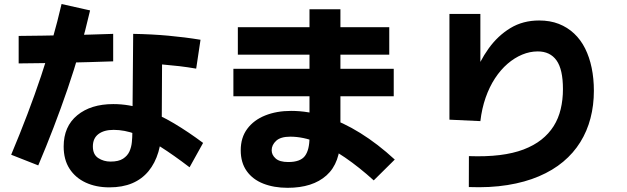

<svg xmlns="http://www.w3.org/2000/svg" viewBox="-20 -845 3040 931"><path d="M165.5 -43 34.2 -94.7Q119.5 -297.7 179.3 -476.8Q239.2 -656 278.5 -825.5L416.8 -794.5Q372.3 -601.7 307.5 -413.2Q242.7 -224.7 165.5 -43ZM528.8 -680.8V-547.5Q414.7 -543.5 299.7 -541Q184.7 -538.5 70.5 -537.5V-670.8Q184.7 -671.8 299.7 -674.3Q414.7 -676.8 528.8 -680.8ZM964.8 -152 899.2 -33.8Q821.3 -93.3 757.5 -133.7Q693.7 -174 638.8 -194.7Q583.8 -215.3 531 -215.3Q484.3 -215.3 457.3 -194.9Q430.3 -174.5 430.3 -134.7Q430.3 -95.7 456.4 -78.6Q482.5 -61.5 516 -61.5Q555.3 -61.5 576.8 -75.6Q598.3 -89.7 607.8 -110.9Q617.2 -132.2 619.4 -156.1Q621.7 -180 621.7 -199.7L625.8 -680.8Q715.3 -679.3 795.8 -672Q876.2 -664.7 952.3 -652.2L931.3 -512.2Q890.5 -519.3 849.5 -524.2Q808.5 -529 765.8 -532.5L764.2 -231.3Q764.2 -162.5 748.1 -108.1Q732 -53.7 700.2 -15.1Q668.3 23.5 621.2 43.5Q574 63.5 510.2 63.5Q445.8 63.5 395.8 40.4Q345.8 17.3 317.2 -26.8Q288.7 -70.8 288.7 -134.7Q288.7 -231.8 354.6 -286.1Q420.5 -340.3 529.3 -340.3Q605.8 -340.3 679.1 -314.9Q752.3 -289.5 823.7 -246.9Q895 -204.3 964.8 -152Z M1894.2 -71.3 1792.2 29.7Q1722.2 -33.8 1652.9 -81.3Q1583.7 -128.7 1516.8 -155.5Q1449.8 -182.3 1387.5 -182.3Q1340.8 -182.3 1319.1 -162.3Q1297.3 -142.2 1297.3 -116.3Q1297.3 -93.8 1316.6 -76.6Q1335.8 -59.3 1377.8 -59.3Q1436.3 -59.3 1458.5 -88.7Q1480.7 -118.2 1480.7 -179.3V-800H1630.7V-179.3Q1630.7 -55 1563.4 5.3Q1496.2 65.7 1374.5 65.7Q1308.5 65.7 1256.8 45.4Q1205.2 25.2 1176.3 -15.6Q1147.3 -56.3 1147.3 -116.3Q1147.3 -178.2 1179.2 -220.7Q1211 -263.2 1266.1 -285.2Q1321.2 -307.3 1391.7 -307.3Q1474.5 -307.3 1558.5 -279.9Q1642.5 -252.5 1727.1 -199.9Q1811.7 -147.3 1894.2 -71.3ZM1867.5 -713.2V-579.8H1133.3V-713.2ZM1889.2 -511.5V-378.2H1111.7V-511.5Z M2253.3 62 2253.7 -88Q2336.7 -85 2402.5 -93Q2468.3 -101 2518.8 -120.2Q2569.2 -139.5 2605.3 -168Q2641.3 -196.5 2664.7 -233.5Q2688 -270.5 2698.8 -315.9Q2709.7 -361.3 2709.7 -413Q2709.7 -508.5 2678.6 -552.1Q2647.5 -595.7 2587.5 -595.7Q2549.3 -595.7 2512 -580.2Q2474.7 -564.7 2441.1 -535.7Q2407.5 -506.7 2380.3 -465.3Q2353.2 -424 2334.8 -371.5Q2316.5 -319 2309.3 -257.7L2159.3 -264.7V-777.3H2309.3V-308.5H2236.3Q2248.3 -391.2 2276.3 -469.2Q2304.3 -547.3 2349.2 -609.7Q2394 -672 2454.8 -708.8Q2515.7 -745.7 2594.2 -745.7Q2647.5 -745.7 2689.6 -729.2Q2731.7 -712.7 2763.8 -682.5Q2796 -652.3 2817.2 -610Q2838.3 -567.7 2849 -515.8Q2859.7 -464 2859.7 -404.7Q2859.7 -334.5 2843.3 -271.8Q2827 -209 2793.9 -155.8Q2760.8 -102.5 2710.8 -60.7Q2660.7 -18.8 2593.2 9.9Q2525.7 38.7 2440.9 52.3Q2356.2 66 2253.3 62Z"/></svg>

Font: Murecho Thin
Style: Regular
Weight: 100
Designer: Neil Summerour
Foundry: Positype
Version: Version 1.010